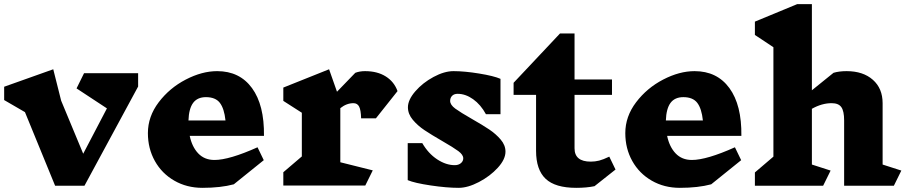

<svg xmlns="http://www.w3.org/2000/svg" viewBox="-27 -893 4362 923"><path d="M637 -477 379 0H238L93 -354L-7 -412V-476L229 -560L267 -409L373 -154L487 -372L341 -468L377 -541H637Z M1242 -240H885Q896 -187 926 -155.5Q956 -124 1004 -124Q1075 -124 1211 -185L1241 -123L1097 -7Q1034 10 946 10Q871 10 811 -24.5Q751 -59 717.5 -119Q684 -179 684 -253Q684 -333 736 -401.5Q788 -470 866 -510.5Q944 -551 1017 -551Q1125 -551 1184.5 -469.5Q1244 -388 1242 -240ZM879 -314H1057Q1051 -371 1030 -398.5Q1009 -426 963 -426Q922 -426 901.5 -398.5Q881 -371 879 -314Z M1609 -373V-113L1765 -74L1729 -1H1335V-65L1424 -141V-351L1335 -408V-472L1555 -560L1593 -452L1681 -543Q1702 -551 1728 -551Q1787 -551 1827.5 -525.5Q1868 -500 1884 -455L1780 -324H1709Q1708 -364 1699.5 -380.5Q1691 -397 1672 -397Q1639 -397 1609 -373Z M2099 -215Q2047 -245 2014 -267Q1981 -289 1957.5 -317Q1934 -345 1934 -377Q1934 -413 1969.5 -454Q2005 -495 2057 -523Q2109 -551 2153 -551Q2206 -551 2276.5 -539.5Q2347 -528 2379 -514V-344H2309Q2284 -390 2247.5 -416Q2211 -442 2173 -442Q2156 -442 2146.5 -432.5Q2137 -423 2137 -408Q2137 -389 2161.5 -371Q2186 -353 2242 -321Q2293 -292 2325 -270.5Q2357 -249 2380 -222Q2403 -195 2403 -164Q2403 -127 2366 -86.5Q2329 -46 2275.5 -18Q2222 10 2178 10Q2121 10 2043.5 -1.5Q1966 -13 1933 -27V-205H2003Q2032 -155 2074.5 -127Q2117 -99 2159 -99Q2177 -99 2188.5 -108.5Q2200 -118 2200 -132Q2200 -149 2176.5 -166.5Q2153 -184 2099 -215Z M2831 2Q2793 10 2743 10Q2642 10 2596 -33.5Q2550 -77 2550 -168V-437H2442V-495L2665 -732H2735V-511H2915V-437H2735V-180Q2735 -116 2813 -116Q2834 -116 2853.5 -121Q2873 -126 2902 -140L2932 -78Z M3537 -240H3180Q3191 -187 3221 -155.5Q3251 -124 3299 -124Q3370 -124 3506 -185L3536 -123L3392 -7Q3329 10 3241 10Q3166 10 3106 -24.5Q3046 -59 3012.5 -119Q2979 -179 2979 -253Q2979 -333 3031 -401.5Q3083 -470 3161 -510.5Q3239 -551 3312 -551Q3420 -551 3479.5 -469.5Q3539 -388 3537 -240ZM3174 -314H3352Q3346 -371 3325 -398.5Q3304 -426 3258 -426Q3217 -426 3196.5 -398.5Q3176 -371 3174 -314Z M4270 0H4031V-314Q4031 -359 4017.5 -378Q4004 -397 3971 -397Q3924 -397 3876 -370V-102L3966 -73L3930 0H3602V-64L3691 -140V-666L3602 -725V-789L3805 -873H3876V-459L3980 -543Q4007 -551 4043 -551Q4122 -551 4169 -509.5Q4216 -468 4216 -397V-102L4306 -73Z"/></svg>

Font: Inknut Antiqua ExtraBold
Style: Regular
Weight: 800
Designer: Claus Eggers Sørensen
Foundry: Claus Eggers Sørensen
Version: Version 1.003; ttfautohint (v1.8.2) -l 8 -r 50 -G 200 -x 14 